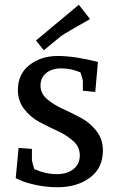

<svg xmlns="http://www.w3.org/2000/svg" viewBox="-20 -775 497 806"><path d="M114 -107Q114 -95 124 -65Q172 -44 217.5 -44Q263 -44 289 -65.5Q315 -87 315 -122.5Q315 -158 288 -182.5Q261 -207 223 -224.5Q185 -242 147 -262Q109 -282 82 -316.5Q55 -351 55 -397Q55 -464 103.5 -502Q152 -540 222.5 -540Q293 -540 391 -515L380 -389L328 -394V-435Q328 -439 318 -471Q278 -488 238 -488Q198 -488 174 -468.5Q150 -449 150 -416Q150 -383 177 -359.5Q204 -336 242.5 -318.5Q281 -301 319.5 -280.5Q358 -260 385 -225Q412 -190 412 -143Q412 -70 358 -29.5Q304 11 221 11Q175 11 131 1.5Q87 -8 66 -18L46 -27L58 -154L114 -150ZM311 -755 358 -695Q252 -635 237 -624L164 -564L131 -605Z"/></svg>

Font: Andada SC
Style: Regular
Weight: 400
Designer: Carolina Giovagnoli
Foundry: Carolina Giovagnoli
Version: Version 1.003